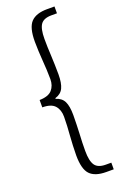

<svg xmlns="http://www.w3.org/2000/svg" viewBox="-179 -838 678 1057"><g transform="rotate(-20 160.0 -309.0)"><path d="M124 25Q124 -1 125.5 -32Q127 -63 129 -91Q131 -117 132.5 -144Q134 -171 134 -198Q134 -238 112.5 -262.5Q91 -287 39 -287V-330Q91 -331 112.5 -355.5Q134 -380 134 -418Q134 -446 132.5 -473Q131 -500 129 -527Q127 -554 125.5 -584.5Q124 -615 124 -641Q124 -723 154 -754.5Q184 -786 249 -786H292V-746H260Q214 -746 196.5 -721Q179 -696 179 -637Q179 -588 182 -538Q183 -512 184 -485Q185 -458 185 -428Q185 -376 171.5 -348Q158 -320 124 -310V-306Q158 -296 171.5 -268.5Q185 -241 185 -189Q185 -160 184 -132.5Q183 -105 182 -79Q179 -30 179 20Q179 78 196.5 103.5Q214 129 260 129H292V168H249Q183 168 153.5 137Q124 106 124 25Z"/></g></svg>

Font: 寒蝉端黑体 Light
Style: Regular
Weight: 300
Designer: ChillDuanSans {Warren2060}; 
Source Han Sans {Ryoko NISHIZUKA 西塚涼子 (kana, bopomofo & ideographs); Paul D. Hunt (Latin, G
Foundry: ChillType&Adobe
Version: Version 1.300;Glyphs 3.3 (3306)